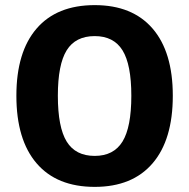

<svg xmlns="http://www.w3.org/2000/svg" viewBox="-20 -725 739 750"><path d="M44 -351Q44 -522 123 -613.5Q202 -705 350 -705Q497 -705 576 -613.5Q655 -522 655 -351Q655 -179 576 -87Q497 5 350 5Q202 5 123 -87Q44 -179 44 -351ZM206 -351Q206 -228 240.5 -172Q275 -116 350 -116Q424 -116 458.5 -172Q493 -228 493 -351Q493 -473 458.5 -528.5Q424 -584 350 -584Q275 -584 240.5 -528.5Q206 -473 206 -351Z"/></svg>

Font: Trueno
Style: SBd
Weight: 600
Designer: Julieta Ulanovsky
Foundry: Julieta Ulanovsky
Version: Version 3.001b